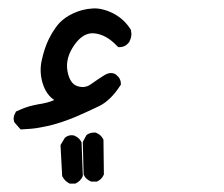

<svg xmlns="http://www.w3.org/2000/svg" viewBox="-20 -144 540 463"><path d="M146.5 297.9Q136.2 292.5 130.9 282.2L129.9 280.8V279.8L126 207.5V205.6L127 204.1L135.7 189.5L136.2 188.5L136.7 188Q146 180.2 158.2 182.6H158.7L159.2 183.1Q171.4 188 176.3 198.7L176.8 199.7V201.2L179.7 279.3V280.3L179.2 281.7Q174.3 292.5 162.6 298.3L161.6 298.8H160.2H149.4H147.9ZM199.2 293.5Q187 288.6 182.1 277.8L181.6 276.9V275.4L179.7 200.2V198.7L180.2 197.3L188 182.6L189 181.6L189.9 180.7Q198.7 174.8 210.4 175.8H211.4L211.9 176.3Q224.1 181.2 229 191.9L229.5 192.9V194.3L230.5 275.4V276.4L230 277.8Q225.1 288.6 214.4 293.5L213.4 293.9H211.9H201.2H200.2ZM27.8 166 15.1 151.4 14.6 150.4 14.2 149.4Q10.3 139.2 17.6 127L18.1 125.5L19.5 124.5Q24.9 122.1 30 119.9Q35.2 117.7 40.5 115.7Q45.9 113.8 51 112.3Q56.2 110.8 61.8 109.6Q67.4 108.4 72.8 107.4Q83 106 92.5 103.5Q102.1 101.1 110.8 97.2Q93.3 85.4 85 63Q79.6 48.8 78.4 33.9Q77.1 19 80.1 3.9Q86.4 -26.4 97.7 -49.8Q101.6 -57.6 105.7 -64.5Q109.9 -71.3 114 -77.1Q118.2 -83 122.6 -87.9Q136.2 -102.5 157.7 -112.3Q179.2 -122.1 202.6 -123.5Q214.8 -124.5 227.5 -121.3Q240.2 -118.2 252.9 -111.8Q279.3 -98.1 294.9 -73.2L295.4 -72.8L295.9 -71.8Q295.9 -69.8 296.1 -68.4Q296.4 -66.9 296.6 -65.2Q296.9 -63.5 296.9 -61.8Q296.9 -60.1 296.6 -58.3Q296.4 -56.6 296.1 -54.9Q295.9 -53.2 295.4 -51.8Q294.9 -50.3 294.2 -48.6Q293.5 -46.9 292.7 -45.4Q292 -43.9 291.5 -42L291 -41.5H290.5Q282.2 -30.3 267.6 -30.3H265.1L263.2 -32.2Q237.3 -60.1 208.5 -63.5Q181.6 -66.9 159.7 -36.1Q137.2 -4.4 142.6 26.9Q147.9 57.1 166 63.5Q184.6 69.8 199.2 59.1Q216.3 46.9 230.5 38.1Q247.1 27.3 260.3 36.1V36.6Q271.5 44.9 271.5 58.6V60.5L270.5 61.5Q247.1 98.1 219.2 111.8Q192.9 124.5 163.6 137.2Q157.7 139.6 151.6 142.1Q145.5 144.5 139.2 146.7Q132.8 148.9 126.5 151.1Q120.1 153.3 113.5 155Q106.9 156.7 100.1 158.7Q88.9 161.1 77.6 163.3Q66.4 165.5 54.9 166.5Q43.5 167.5 32.2 168H29.8Z"/></svg>

Font: NaikaiFont
Style: SemiBold
Weight: 600
Version: Version 1.89